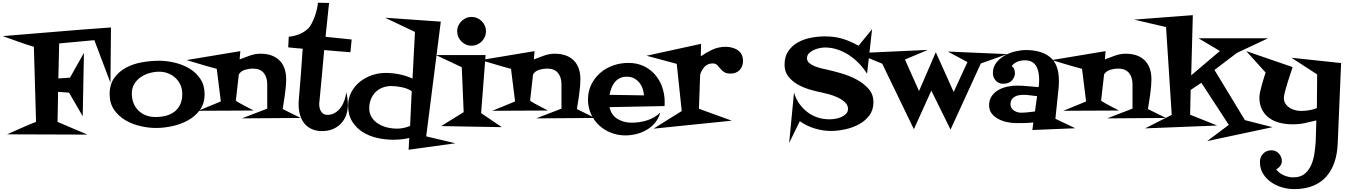

<svg xmlns="http://www.w3.org/2000/svg" viewBox="-100 -916 9731 1386"><path d="M701.2 -717.8 697.3 -318.4 581.1 -626 327.1 -602.5 321.3 -349.6 405.3 -355.5 505.9 -534.2 497.1 -77.1 398.4 -247.1 319.3 -252.9 315.4 -36.1 531.2 55.7 -48.8 53.7Q2.9 31.2 54.7 7.8Q106.4 -15.6 160.2 -36.1L144.5 -578.1Q87.9 -594.7 32.2 -615.2Q-23.4 -635.7 -80.1 -655.3Q116.2 -670.9 310.5 -687.5Q504.9 -704.1 701.2 -717.8Z M1377 -236.3Q1377 -168.9 1343.3 -122.6Q1309.6 -76.2 1257.3 -47.4Q1205.1 -18.6 1143.6 -5.4Q1082 7.8 1026.4 7.8Q971.7 7.8 912.6 -5.9Q853.5 -19.5 804.2 -48.8Q754.9 -78.1 723.1 -124.5Q691.4 -170.9 691.4 -236.3Q691.4 -307.6 725.6 -354.5Q759.8 -401.4 812 -428.7Q864.3 -456.1 927.2 -466.8Q990.2 -477.5 1048.8 -477.5Q1102.5 -477.5 1160.6 -463.9Q1218.8 -450.2 1267.1 -421.4Q1315.4 -392.6 1346.2 -346.7Q1377 -300.8 1377 -236.3ZM1215.8 -238.3Q1215.8 -273.4 1202.6 -302.7Q1189.5 -332 1166.5 -353.5Q1143.6 -375 1113.3 -386.7Q1083 -398.4 1048.8 -398.4Q1013.7 -398.4 978.5 -388.2Q943.4 -377.9 915 -358.4Q886.7 -338.9 869.1 -309.1Q851.6 -279.3 851.6 -241.2Q851.6 -203.1 863.8 -171.9Q876 -140.6 898.9 -118.2Q921.9 -95.7 953.1 -83.5Q984.4 -71.3 1022.5 -71.3Q1063.5 -71.3 1098.6 -80.6Q1133.8 -89.8 1160.2 -110.4Q1186.5 -130.9 1201.2 -162.6Q1215.8 -194.3 1215.8 -238.3Z M2070.3 -64.5 1646.5 -61.5 1829.1 -131.8V-307.6Q1829.1 -359.4 1803.2 -390.1Q1777.3 -420.9 1724.6 -420.9Q1698.2 -420.9 1668.5 -412.1Q1638.7 -403.3 1624 -378.9L1602.5 -189.5Q1612.3 -181.6 1633.3 -169.9Q1654.3 -158.2 1676.8 -146.5Q1702.1 -132.8 1731.4 -118.2L1330.1 -116.2L1494.1 -183.6L1464.8 -418.9Q1436.5 -426.8 1399.4 -437Q1362.3 -447.3 1328.1 -458Q1289.1 -469.7 1247.1 -482.4L1634.8 -546.9L1629.9 -487.3Q1664.1 -501 1703.1 -514.6Q1742.2 -528.3 1779.3 -528.3Q1868.2 -528.3 1917 -480.5Q1965.8 -432.6 1965.8 -342.8Q1965.8 -320.3 1963.4 -292.5Q1960.9 -264.6 1957 -236.3Q1953.1 -208 1948.7 -180.2Q1944.3 -152.3 1940.4 -128.9Z M2438.5 -630.9 2429.7 -539.1Q2381.8 -543 2335 -546.4Q2288.1 -549.8 2240.2 -554.7Q2232.4 -461.9 2223.6 -370.1Q2214.8 -278.3 2206.1 -185.5Q2206.1 -180.7 2205.1 -175.8Q2204.1 -170.9 2204.1 -166Q2204.1 -152.3 2207 -138.2Q2210 -124 2216.8 -112.8Q2223.6 -101.6 2234.9 -94.2Q2246.1 -86.9 2262.7 -86.9Q2294.9 -86.9 2319.3 -102.1Q2343.8 -117.2 2360.4 -140.6Q2377 -164.1 2386.7 -192.9Q2396.5 -221.7 2399.4 -250Q2411.1 -204.1 2411.1 -159.2Q2411.1 -116.2 2397.5 -81.5Q2383.8 -46.9 2359.4 -22Q2335 2.9 2300.8 16.6Q2266.6 30.3 2225.6 30.3Q2182.6 30.3 2150.4 15.6Q2118.2 1 2097.2 -24.9Q2076.2 -50.8 2065.9 -85.9Q2055.7 -121.1 2055.7 -161.1Q2055.7 -168.9 2055.7 -175.8Q2055.7 -182.6 2056.6 -190.4Q2064.5 -285.2 2071.8 -377.4Q2079.1 -469.7 2085 -564.5Q2058.6 -566.4 2032.7 -568.8Q2006.8 -571.3 1980.5 -574.2L1984.4 -651.4Q2004.9 -652.3 2027.3 -658.2Q2049.8 -664.1 2070.8 -673.8Q2091.8 -683.6 2109.9 -697.3Q2127.9 -710.9 2139.6 -728.5Q2150.4 -746.1 2159.7 -766.6Q2168.9 -787.1 2176.3 -809.6Q2183.6 -832 2188.5 -854Q2193.4 -876 2195.3 -896.5L2275.4 -894.5L2250 -650.4Z M3187.5 118.2 2849.6 165 2854.5 80.1Q2826.2 86.9 2796.9 89.8Q2767.6 92.8 2738.3 92.8Q2680.7 92.8 2622.6 79.6Q2564.5 66.4 2518.1 37.1Q2471.7 7.8 2442.4 -39.1Q2413.1 -85.9 2413.1 -153.3Q2413.1 -208 2436.5 -251.5Q2460 -294.9 2498 -325.7Q2536.1 -356.4 2584.5 -373Q2632.8 -389.6 2683.6 -389.6Q2733.4 -389.6 2783.7 -379.4Q2834 -369.1 2877.9 -348.6L2895.5 -685.5L2679.7 -788.1L3082 -759.8L2976.6 68.4ZM2872.1 -257.8Q2843.8 -277.3 2801.8 -286.1Q2759.8 -294.9 2725.6 -294.9Q2690.4 -294.9 2660.6 -283.2Q2630.9 -271.5 2609.9 -250Q2588.9 -228.5 2577.1 -198.7Q2565.4 -168.9 2565.4 -133.8Q2565.4 -95.7 2584 -67.9Q2602.5 -40 2631.8 -22Q2661.1 -3.9 2696.3 4.4Q2731.4 12.7 2763.7 12.7Q2812.5 12.7 2860.4 -6.8Z M3408.2 -690.4Q3408.2 -668.9 3399.9 -649.9Q3391.6 -630.9 3377.4 -616.7Q3363.3 -602.5 3344.2 -594.2Q3325.2 -585.9 3303.7 -585.9Q3282.2 -585.9 3263.7 -594.2Q3245.1 -602.5 3231 -616.7Q3216.8 -630.9 3208.5 -649.9Q3200.2 -668.9 3200.2 -690.4Q3200.2 -711.9 3208.5 -730.5Q3216.8 -749 3231 -763.2Q3245.1 -777.3 3263.7 -785.6Q3282.2 -793.9 3303.7 -793.9Q3325.2 -793.9 3344.2 -785.6Q3363.3 -777.3 3377.4 -763.2Q3391.6 -749 3399.9 -730.5Q3408.2 -711.9 3408.2 -690.4ZM3522.5 2 3085 -5.9 3247.1 -106.4 3233.4 -430.7 3046.9 -518.6H3405.3L3373 -99.6Z M4194.3 -64.5 3770.5 -61.5 3953.1 -131.8V-307.6Q3953.1 -359.4 3927.2 -390.1Q3901.4 -420.9 3848.6 -420.9Q3822.3 -420.9 3792.5 -412.1Q3762.7 -403.3 3748 -378.9L3726.6 -189.5Q3736.3 -181.6 3757.3 -169.9Q3778.3 -158.2 3800.8 -146.5Q3826.2 -132.8 3855.5 -118.2L3454.1 -116.2L3618.2 -183.6L3588.9 -418.9Q3560.5 -426.8 3523.4 -437Q3486.3 -447.3 3452.1 -458Q3413.1 -469.7 3371.1 -482.4L3758.8 -546.9L3753.9 -487.3Q3788.1 -501 3827.1 -514.6Q3866.2 -528.3 3903.3 -528.3Q3992.2 -528.3 4041 -480.5Q4089.8 -432.6 4089.8 -342.8Q4089.8 -320.3 4087.4 -292.5Q4085 -264.6 4081.1 -236.3Q4077.1 -208 4072.8 -180.2Q4068.4 -152.3 4064.5 -128.9Z M4698.2 -177.7Q4698.2 -170.9 4697.8 -164.1Q4697.3 -157.2 4697.3 -150.4L4299.8 -142.6Q4312.5 -85 4357.4 -57.6Q4402.3 -30.3 4459 -30.3Q4486.3 -30.3 4514.6 -34.2Q4543 -38.1 4570.3 -46.9Q4597.7 -55.7 4622.1 -69.8Q4646.5 -84 4666 -103.5Q4655.3 -62.5 4629.9 -31.2Q4604.5 0 4569.8 20.5Q4535.2 41 4494.6 51.3Q4454.1 61.5 4414.1 61.5Q4359.4 61.5 4310.1 42Q4260.7 22.5 4224.1 -11.7Q4187.5 -45.9 4166 -93.8Q4144.5 -141.6 4144.5 -198.2Q4144.5 -257.8 4168.9 -306.6Q4193.4 -355.5 4233.4 -390.1Q4273.4 -424.8 4326.2 -443.4Q4378.9 -461.9 4436.5 -461.9Q4497.1 -461.9 4545.4 -439.5Q4593.8 -417 4627.9 -377.9Q4662.1 -338.9 4680.2 -287.6Q4698.2 -236.3 4698.2 -177.7ZM4548.8 -227.5Q4546.9 -253.9 4538.1 -278.3Q4529.3 -302.7 4513.7 -321.3Q4498 -339.8 4476.1 -351.1Q4454.1 -362.3 4424.8 -362.3Q4395.5 -362.3 4374 -351.6Q4352.5 -340.8 4337.9 -322.8Q4323.2 -304.7 4314 -280.8Q4304.7 -256.8 4299.8 -231.4Z M5263.7 -476.6Q5263.7 -436.5 5239.3 -410.6Q5214.8 -384.8 5173.8 -384.8Q5143.6 -384.8 5127 -396Q5110.4 -407.2 5099.1 -421.4Q5087.9 -435.5 5076.7 -446.8Q5065.4 -458 5044.9 -458Q5008.8 -458 4987.3 -435.1Q4965.8 -412.1 4955.1 -380.9Q4954.1 -378.9 4953.6 -362.3Q4953.1 -345.7 4952.1 -320.3Q4951.2 -294.9 4950.2 -264.6Q4949.2 -234.4 4948.2 -207Q4947.3 -179.7 4946.3 -158.7Q4945.3 -137.7 4945.3 -130.9L5182.6 -44.9L4618.2 12.7Q4668.9 -19.5 4719.7 -51.3Q4770.5 -83 4821.3 -114.3L4785.2 -455.1L4567.4 -513.7L4960.9 -599.6L4959 -509.8Q5000 -538.1 5043.5 -558.1Q5086.9 -578.1 5139.6 -578.1Q5157.2 -578.1 5175.8 -574.2Q5194.3 -570.3 5210.9 -562.5Q5227.5 -554.7 5240.2 -541.5Q5252.9 -528.3 5258.8 -509.8Q5263.7 -492.2 5263.7 -476.6Z M6205.1 -178.7Q6205.1 -121.1 6174.8 -81.5Q6144.5 -42 6098.6 -17.6Q6052.7 6.8 5999 18.1Q5945.3 29.3 5898.4 29.3Q5839.8 29.3 5780.8 11.2Q5721.7 -6.8 5673.8 -41L5596.7 116.2L5631.8 -248Q5644.5 -204.1 5669.4 -168.5Q5694.3 -132.8 5727.5 -107.4Q5760.7 -82 5801.3 -68.4Q5841.8 -54.7 5887.7 -54.7Q5904.3 -54.7 5927.2 -58.1Q5950.2 -61.5 5971.2 -70.3Q5992.2 -79.1 6006.8 -93.8Q6021.5 -108.4 6021.5 -129.9Q6021.5 -157.2 5999.5 -177.7Q5977.5 -198.2 5947.3 -212.4Q5917 -226.6 5884.8 -235.4Q5852.5 -244.1 5833 -248Q5793 -255.9 5746.1 -269.5Q5699.2 -283.2 5658.7 -306.2Q5618.2 -329.1 5590.8 -363.8Q5563.5 -398.4 5563.5 -449.2Q5563.5 -507.8 5590.8 -547.4Q5618.2 -586.9 5660.6 -610.4Q5703.1 -633.8 5754.4 -643.6Q5805.7 -653.3 5854.5 -653.3Q5924.8 -653.3 5980.5 -636.7Q6036.1 -620.1 6097.7 -585.9L6195.3 -705.1L6159.2 -383.8Q6134.8 -422.9 6102.1 -457Q6069.3 -491.2 6030.3 -517.1Q5991.2 -543 5946.8 -558.1Q5902.3 -573.2 5855.5 -573.2Q5838.9 -573.2 5816.9 -568.8Q5794.9 -564.5 5774.4 -555.2Q5753.9 -545.9 5739.7 -531.2Q5725.6 -516.6 5725.6 -495.1Q5725.6 -474.6 5742.7 -460.4Q5759.8 -446.3 5783.7 -437Q5807.6 -427.7 5832 -421.9Q5856.4 -416 5871.1 -413.1Q5915 -403.3 5972.7 -386.7Q6030.3 -370.1 6082 -342.8Q6133.8 -315.4 6169.4 -275.4Q6205.1 -235.4 6205.1 -178.7Z M7170.9 -525.4 6980.5 -458 6761.7 19.5 6623 -261.7 6497.1 16.6 6268.6 -456.1 6085 -532.2 6597.7 -555.7 6432.6 -486.3 6534.2 -258.8 6655.3 -539.1 6784.2 -252 6883.8 -467.8 6742.2 -543.9Z M7662.1 9.8 7352.5 22.5 7359.4 -32.2Q7328.1 -28.3 7296.9 -27.8Q7265.6 -27.3 7234.4 -27.3Q7206.1 -27.3 7171.9 -34.2Q7137.7 -41 7108.4 -56.2Q7079.1 -71.3 7059.6 -95.7Q7040 -120.1 7040 -155.3Q7040 -194.3 7058.6 -221.7Q7077.1 -249 7106 -265.6Q7134.8 -282.2 7169.9 -290Q7205.1 -297.9 7238.3 -297.9Q7279.3 -297.9 7318.4 -293.9Q7357.4 -290 7397.5 -287.1Q7399.4 -299.8 7400.4 -313Q7401.4 -326.2 7401.4 -339.8Q7401.4 -366.2 7397 -391.6Q7392.6 -417 7381.3 -437Q7370.1 -457 7350.1 -468.8Q7330.1 -480.5 7298.8 -480.5Q7269.5 -480.5 7245.6 -471.2Q7221.7 -461.9 7203.1 -439.5Q7216.8 -428.7 7221.7 -415.5Q7226.6 -402.3 7226.6 -385.7V-379.9Q7211.9 -311.5 7140.6 -311.5Q7108.4 -311.5 7087.9 -334.5Q7067.4 -357.4 7067.4 -388.7Q7067.4 -431.6 7091.8 -462.9Q7116.2 -494.1 7151.9 -514.6Q7187.5 -535.2 7229 -544.9Q7270.5 -554.7 7305.7 -554.7Q7418 -554.7 7481 -502.9Q7543.9 -451.2 7543.9 -334Q7543.9 -321.3 7543.5 -308.6Q7543 -295.9 7542 -283.2L7518.6 -58.6Q7555.7 -42 7590.8 -24.4Q7626 -6.8 7662.1 9.8ZM7386.7 -221.7Q7361.3 -224.6 7335.9 -228Q7310.5 -231.4 7285.2 -231.4Q7268.6 -231.4 7252.4 -228Q7236.3 -224.6 7223.1 -216.8Q7210 -209 7202.1 -195.8Q7194.3 -182.6 7194.3 -163.1Q7194.3 -148.4 7201.2 -137.2Q7208 -126 7219.2 -118.2Q7230.5 -110.4 7243.7 -106.4Q7256.8 -102.5 7269.5 -102.5Q7294.9 -102.5 7320.8 -105.5Q7346.7 -108.4 7371.1 -111.3Z M8316.4 -64.5 7892.6 -61.5 8075.2 -131.8V-307.6Q8075.2 -359.4 8049.3 -390.1Q8023.4 -420.9 7970.7 -420.9Q7944.3 -420.9 7914.6 -412.1Q7884.8 -403.3 7870.1 -378.9L7848.6 -189.5Q7858.4 -181.6 7879.4 -169.9Q7900.4 -158.2 7922.9 -146.5Q7948.2 -132.8 7977.5 -118.2L7576.2 -116.2L7740.2 -183.6L7710.9 -418.9Q7682.6 -426.8 7645.5 -437Q7608.4 -447.3 7574.2 -458Q7535.2 -469.7 7493.2 -482.4L7880.9 -546.9L7876 -487.3Q7910.2 -501 7949.2 -514.6Q7988.3 -528.3 8025.4 -528.3Q8114.3 -528.3 8163.1 -480.5Q8211.9 -432.6 8211.9 -342.8Q8211.9 -320.3 8209.5 -292.5Q8207 -264.6 8203.1 -236.3Q8199.2 -208 8194.8 -180.2Q8190.4 -152.3 8186.5 -128.9Z M9085.9 2 8614.3 102.5 8770.5 -14.6 8572.3 -318.4 8495.1 -266.6 8491.2 -87.9 8686.5 -9.8 8166 10.7 8358.4 -86.9 8317.4 -720.7 8086.9 -774.4 8510.7 -806.6 8499 -372.1 8706.1 -547.9 8551.8 -639.6H9053.7L8829.1 -534.2L8667 -411.1L8886.7 -48.8Z M9581.1 -460.9 9556.6 121.1Q9553.7 194.3 9533.2 254.9Q9512.7 315.4 9474.1 358.9Q9435.5 402.3 9377.4 425.8Q9319.3 449.2 9242.2 449.2Q9199.2 449.2 9155.3 436.5Q9111.3 423.8 9075.7 398.9Q9040 374 9017.6 337.9Q8995.1 301.8 8995.1 253.9Q8995.1 216.8 9018.6 192.9Q9042 168.9 9079.1 168.9Q9110.4 168.9 9131.8 192.4Q9153.3 215.8 9153.3 246.1Q9153.3 265.6 9141.1 282.2Q9128.9 298.8 9112.3 306.6Q9133.8 335 9168 349.6Q9202.1 364.3 9236.3 364.3Q9287.1 364.3 9317.9 338.9Q9348.6 313.5 9365.2 275.4Q9381.8 237.3 9388.2 192.9Q9394.5 148.4 9397.5 109.4Q9399.4 69.3 9399.9 30.8Q9400.4 -7.8 9402.3 -46.9Q9356.4 -35.2 9316.9 -26.9Q9277.3 -18.6 9230.5 -18.6Q9182.6 -18.6 9139.2 -29.3Q9095.7 -40 9063 -63.5Q9030.3 -86.9 9010.7 -124Q8991.2 -161.1 8991.2 -213.9Q8991.2 -228.5 8996.6 -253.4Q9002 -278.3 9009.3 -304.7Q9016.6 -331.1 9024.4 -355.5Q9032.2 -379.9 9036.1 -392.6L8896.5 -546.9L9231.4 -431.6Q9225.6 -415 9215.3 -383.8Q9205.1 -352.5 9194.3 -318.8Q9183.6 -285.2 9175.8 -254.4Q9168 -223.6 9168 -209Q9168 -184.6 9179.7 -167Q9191.4 -149.4 9209.5 -137.7Q9227.5 -126 9249.5 -120.6Q9271.5 -115.2 9293 -115.2Q9318.4 -115.2 9350.1 -120.1Q9381.8 -125 9406.2 -135.7L9408.2 -378.9L9222.7 -499Z"/></svg>

Font: Fontdiner Swanky
Style: Regular
Weight: 400
Designer: Font Diner, Inc
Foundry: Font Diner, Inc
Version: Version 1.001